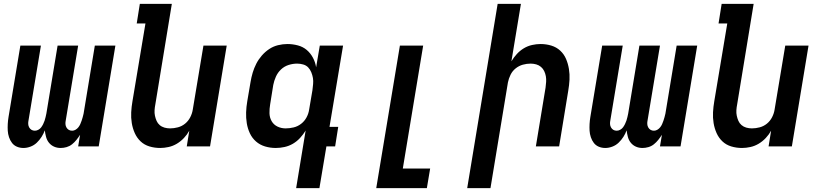

<svg xmlns="http://www.w3.org/2000/svg" viewBox="-20 -755 4240 990"><path d="M293 8Q274 8 258.5 1Q243 -6 232.5 -19Q222 -32 217.5 -49Q213 -66 211 -83Q205 -66 194.5 -49.5Q184 -33 170 -19.5Q156 -6 137.5 1Q119 8 101 8Q83 8 67.5 1.5Q52 -5 42 -18Q32 -31 26.5 -47.5Q21 -64 20 -81Q19 -98 20 -116Q21 -134 24 -152L85 -520H191L127 -134Q125 -125 125.5 -115.5Q126 -106 130.5 -98Q135 -90 142.5 -85.5Q150 -81 160 -81Q169 -81 178 -86Q187 -91 192.5 -98.5Q198 -106 202.5 -115Q207 -124 210 -133Q213 -142 215 -151Q217 -160 219 -169L277 -520H383L319 -134Q317 -125 317.5 -115.5Q318 -106 322.5 -98Q327 -90 334.5 -85.5Q342 -81 352 -81Q361 -81 369.5 -86Q378 -91 384 -98.5Q390 -106 394 -115Q398 -124 401 -133Q404 -142 406.5 -151Q409 -160 411 -169L469 -520H575L489 0H383L393 -60Q384 -46 374 -33.5Q364 -21 351.5 -11Q339 -1 323.5 3.5Q308 8 293 8Z M806 8Q777 8 750.5 0Q724 -8 705 -26Q686 -44 675 -68.5Q664 -93 659.5 -120.5Q655 -148 656.5 -176Q658 -204 663 -233L730 -634H685L701 -735H866L781 -217Q778 -202 777 -187Q776 -172 779 -158Q782 -144 787.5 -131.5Q793 -119 803.5 -110Q814 -101 828 -97Q842 -93 857 -93Q877 -93 897.5 -98.5Q918 -104 934.5 -117.5Q951 -131 961 -150.5Q971 -170 974 -190L1029 -520H1149L1063 0H943L956 -81Q945 -61 928.5 -43.5Q912 -26 892 -14Q872 -2 849.5 3Q827 8 806 8Z M1453 -93Q1473 -93 1494 -98Q1515 -103 1532.5 -116.5Q1550 -130 1560.5 -149.5Q1571 -169 1574 -190L1591 -290Q1593 -306 1594.5 -322Q1596 -338 1593.5 -353Q1591 -368 1585 -382.5Q1579 -397 1569 -407.5Q1559 -418 1543.5 -422.5Q1528 -427 1512 -427Q1490 -427 1468 -420Q1446 -413 1429 -397Q1412 -381 1402.5 -359.5Q1393 -338 1389 -317L1373 -217Q1369 -194 1369.5 -171.5Q1370 -149 1380.5 -130.5Q1391 -112 1410.5 -102.5Q1430 -93 1453 -93ZM1507 215 1556 -82Q1544 -62 1527.5 -44Q1511 -26 1490.5 -14Q1470 -2 1447 3Q1424 8 1402 8Q1373 8 1346.5 0Q1320 -8 1300 -25.5Q1280 -43 1268.5 -67.5Q1257 -92 1252.5 -119.5Q1248 -147 1249 -175.5Q1250 -204 1255 -233L1272 -333Q1276 -357 1283 -380.5Q1290 -404 1301.5 -426.5Q1313 -449 1330 -468.5Q1347 -488 1368 -502Q1389 -516 1413.5 -522Q1438 -528 1462 -528Q1489 -528 1515.5 -521Q1542 -514 1561.5 -497.5Q1581 -481 1593.5 -457.5Q1606 -434 1610 -408L1629 -520H1749L1679 -101H1724L1708 0H1663L1627 215Z M1920 215 2042 -520H2162L2057 114H2198L2181 215Z M2389 215 2546 -735H2666L2617 -439Q2629 -459 2645 -476.5Q2661 -494 2681 -506Q2701 -518 2723.5 -523Q2746 -528 2767 -528Q2796 -528 2822.5 -520Q2849 -512 2868.5 -494Q2888 -476 2898.5 -451.5Q2909 -427 2913.5 -399.5Q2918 -372 2916.5 -344Q2915 -316 2910 -287L2863 0H2743L2793 -303Q2795 -318 2796 -333Q2797 -348 2794.5 -362Q2792 -376 2786 -388.5Q2780 -401 2769.5 -410Q2759 -419 2745 -423Q2731 -427 2716 -427Q2696 -427 2676 -421.5Q2656 -416 2639 -402.5Q2622 -389 2612.5 -369.5Q2603 -350 2599 -330L2509 215Z M3293 8Q3274 8 3258.5 1Q3243 -6 3232.5 -19Q3222 -32 3217.5 -49Q3213 -66 3211 -83Q3205 -66 3194.5 -49.5Q3184 -33 3170 -19.5Q3156 -6 3137.5 1Q3119 8 3101 8Q3083 8 3067.5 1.5Q3052 -5 3042 -18Q3032 -31 3026.5 -47.5Q3021 -64 3020 -81Q3019 -98 3020 -116Q3021 -134 3024 -152L3085 -520H3191L3127 -134Q3125 -125 3125.5 -115.5Q3126 -106 3130.5 -98Q3135 -90 3142.5 -85.5Q3150 -81 3160 -81Q3169 -81 3178 -86Q3187 -91 3192.5 -98.5Q3198 -106 3202.5 -115Q3207 -124 3210 -133Q3213 -142 3215 -151Q3217 -160 3219 -169L3277 -520H3383L3319 -134Q3317 -125 3317.5 -115.5Q3318 -106 3322.5 -98Q3327 -90 3334.5 -85.5Q3342 -81 3352 -81Q3361 -81 3369.5 -86Q3378 -91 3384 -98.5Q3390 -106 3394 -115Q3398 -124 3401 -133Q3404 -142 3406.5 -151Q3409 -160 3411 -169L3469 -520H3575L3489 0H3383L3393 -60Q3384 -46 3374 -33.5Q3364 -21 3351.5 -11Q3339 -1 3323.5 3.5Q3308 8 3293 8Z M3806 8Q3777 8 3750.5 0Q3724 -8 3705 -26Q3686 -44 3675 -68.5Q3664 -93 3659.5 -120.5Q3655 -148 3656.5 -176Q3658 -204 3663 -233L3730 -634H3685L3701 -735H3866L3781 -217Q3778 -202 3777 -187Q3776 -172 3779 -158Q3782 -144 3787.5 -131.5Q3793 -119 3803.5 -110Q3814 -101 3828 -97Q3842 -93 3857 -93Q3877 -93 3897.5 -98.5Q3918 -104 3934.5 -117.5Q3951 -131 3961 -150.5Q3971 -170 3974 -190L4029 -520H4149L4063 0H3943L3956 -81Q3945 -61 3928.5 -43.5Q3912 -26 3892 -14Q3872 -2 3849.5 3Q3827 8 3806 8Z"/></svg>

Font: Iosevka Extended Oblique
Style: Bold
Weight: 700
Width: 7
Italic angle: -9°
Monospace: yes
Designer: Belleve Invis
Foundry: Belleve Invis
Version: Version 32.5.0; ttfautohint (v1.8.4)